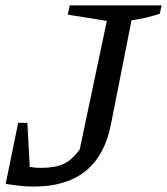

<svg xmlns="http://www.w3.org/2000/svg" viewBox="-20 -678 616 708"><path d="M1 0 28 -80Q53 -70 79 -64.5Q105 -59 131 -59Q183 -59 214.5 -73.5Q246 -88 274 -127L374 -601L230 -624L237 -658H576L569 -627Q547 -620 520 -613.5Q493 -607 465 -603L389 -219Q344 10 105 10Q83 10 57.5 7.5Q32 5 1 0ZM1 0 47 -225H81L93 0Z"/></svg>

Font: Piazzolla Thin Medium
Style: Italic
Weight: 500
Italic angle: -11.3°
Version: Version 2.005